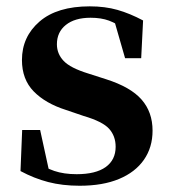

<svg xmlns="http://www.w3.org/2000/svg" viewBox="-20 -572 539 608"><path d="M232.3 16.2Q177.6 16.2 132.7 4.5Q87.8 -7.2 44.9 -30.3L50.2 -160.4H107.1L137.6 -20.6L89.6 -26V-62Q121.7 -41.1 151.9 -30.7Q182.2 -20.4 222.8 -20.4Q283.1 -20.4 314.7 -43Q346.2 -65.7 346.2 -107.2Q346.2 -140.9 325.7 -164Q305.1 -187.1 244.5 -204.9L188.7 -223.9Q123.9 -244.5 86.7 -282.6Q49.5 -320.7 49.5 -382Q49.5 -455.6 105.2 -503.8Q160.9 -551.9 264.2 -551.9Q312.5 -551.9 351.9 -540.7Q391.2 -529.5 433.1 -507.2L427.1 -387.7H376.1L337.6 -521.5L380 -507.8V-477Q349.7 -497.5 325.1 -506.7Q300.5 -515.8 266.8 -515.8Q217 -515.8 188.6 -493.1Q160.2 -470.4 160.2 -431.8Q160.2 -401.6 181.6 -379.1Q202.9 -356.6 259.8 -339.1L315.9 -321.1Q393.8 -296.3 428.4 -256.6Q463.1 -217 463.1 -158.3Q463.1 -105.4 435.8 -66.1Q408.4 -26.7 357 -5.3Q305.6 16.2 232.3 16.2Z"/></svg>

Font: Noto Serif HK
Style: Regular
Weight: 200
Designer: Ryoko NISHIZUKA 西塚涼子 (kana & ideographs); Frank Grießhammer (Latin, Greek & Cyrillic); Wenlong ZHANG 张文龙 (bopomofo); San
Foundry: Adobe
Version: Version 2.001;hotconv 1.1.0;makeotfexe 2.6.0